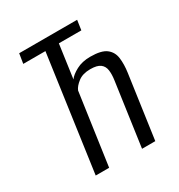

<svg xmlns="http://www.w3.org/2000/svg" viewBox="-145 -689 733 787"><g transform="rotate(-30 221.0 -295.5)"><path d="M80.8 0 157.3 -544.8H52.4L59.8 -591H334L327.3 -544.8H220.9L198.8 -386.9Q210.7 -403.5 238.4 -418.2Q266.1 -433 304.6 -433Q357.1 -433 379.8 -415.3Q402.6 -397.6 406.5 -367.2Q410.4 -336.7 405.1 -299.2L362.8 0H300.1L342.4 -299.6Q346.3 -326 343.5 -346.2Q340.7 -366.4 326 -377.6Q311.2 -388.8 278.9 -388.8Q242.8 -388.8 221.1 -371.9Q199.4 -355.1 192.5 -338.1L144.4 0Z"/></g></svg>

Font: Alumni Sans SC Thin
Style: Italic
Weight: 100
Italic angle: -8°
Designer: Robert E. Leuschke
Foundry: Robert E. Leuschke
Version: Version 1.016